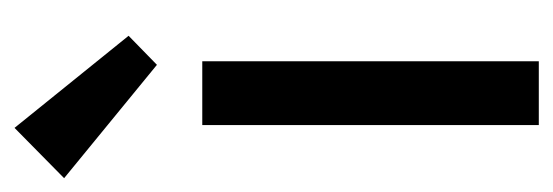

<svg xmlns="http://www.w3.org/2000/svg" viewBox="-284 -506 780 271"><g transform="rotate(-90 106.5 -370.0)"><path d="M66 0V-475H156V0ZM151 -539 -9 -670 62 -740 192 -579Z"/></g></svg>

Font: Outfit Thin
Style: Regular
Weight: 400
Version: Version 1.100;gftools[0.9.27]